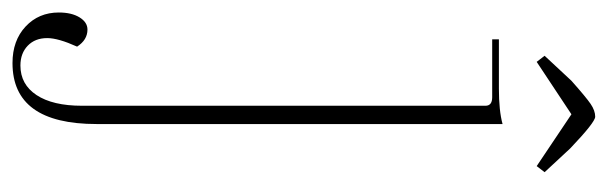

<svg xmlns="http://www.w3.org/2000/svg" viewBox="-416 -468 996 315"><g transform="rotate(90 82.5 -310.0)"><path d="M26 -692 16 -705 57 -749Q84 -773 95 -780.5Q106 -788 116 -788Q125 -788 168 -747L207 -705L197 -692L112 -749ZM28 168Q-9 168 -32 146.5Q-55 125 -55 92Q-55 71 -47 58Q-39 45 -27 45Q-10 45 1 62Q-13 93 -13 111Q-13 131 -0.5 143Q12 155 32 155Q63 155 80.5 128.5Q98 102 98 54V-608Q98 -619 84 -619H-11V-630H70Q106 -630 128 -636V30Q128 168 28 168Z"/></g></svg>

Font: Arapey Thin-Display
Style: Regular
Weight: 100
Designer: Eduardo Rodriguez Tunni
Foundry: Eduardo Rodriguez Tunni
Version: Version 4.000